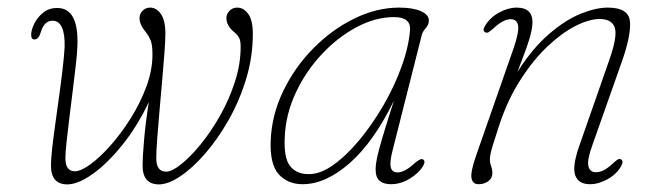

<svg xmlns="http://www.w3.org/2000/svg" viewBox="-20 -477 1743 505"><path d="M114 -42Q114 -57 117.2 -86.8Q120.5 -116.5 125.8 -153.8Q131 -191 136.2 -229.2Q141.5 -267.5 145.2 -300.2Q149 -333 150 -353.5Q151.5 -422.5 118 -422.5Q96 -422.5 87 -391.5Q82 -375 73 -373.5Q62 -371.5 62 -385.5Q62 -398 70 -414.5Q78 -431 93.2 -443.5Q108.5 -456 130.5 -456Q188 -456 183.5 -354.5Q183 -337.5 179.5 -307Q176 -276.5 171.5 -240Q167 -203.5 162.5 -167.5Q158 -131.5 155 -103Q152 -74.5 152 -61Q152 -26.5 177 -26.5Q192.5 -26.5 217.8 -44.8Q243 -63 271 -94.8Q299 -126.5 324 -166.2Q349 -206 365 -249.2Q381 -292.5 381 -333.5Q381 -357.5 376.8 -369Q372.5 -380.5 364 -392Q347 -411.5 347 -429.5Q347 -440.5 355 -448.8Q363 -457 375 -457Q391.5 -457 403.2 -440.2Q415 -423.5 415 -388Q415 -370.5 412.5 -337.8Q410 -305 406.5 -265Q403 -225 399.5 -185Q396 -145 393.5 -112Q391 -79 391 -61Q391 -25.5 417 -25.5Q432 -25.5 456.2 -44.8Q480.5 -64 507.5 -97Q534.5 -130 558.5 -172.2Q582.5 -214.5 597.8 -261.5Q613 -308.5 613 -354.5Q613 -369 609.2 -376.8Q605.5 -384.5 596 -392.5Q575.5 -409.5 575.5 -429.5Q575.5 -440 583.5 -448.5Q591.5 -457 604 -457Q621 -457 633 -440.2Q645 -423.5 645 -388Q645 -327.5 627.5 -269.8Q610 -212 581.5 -161.8Q553 -111.5 519.8 -73.2Q486.5 -35 454.5 -13.5Q422.5 8 398 8Q355 8 355 -42Q355 -62.5 358.8 -107.2Q362.5 -152 371.5 -208.5Q340.5 -143.5 301 -94.8Q261.5 -46 223.2 -19Q185 8 157 8Q114 8 114 -42Z M1013 -83Q1004.5 -51 1007.8 -37.2Q1011 -23.5 1026 -23.5Q1044 -23.5 1071 -48Q1086 -61 1092 -58Q1100.5 -53.5 1092.5 -40Q1081 -21 1057.2 -6.8Q1033.5 7.5 1008.5 7.5Q989.5 7.5 978.8 -1.2Q968 -10 968 -31Q968 -44 971.5 -61.2Q975 -78.5 985.2 -113.2Q995.5 -148 1016 -212Q963 -103.5 899.8 -48Q836.5 7.5 776 7.5Q736.5 7.5 713 -18.8Q689.5 -45 692 -107Q694.5 -174.5 724.8 -237.2Q755 -300 803.8 -349.5Q852.5 -399 911.5 -428Q970.5 -457 1029.5 -457Q1065.5 -457 1086.8 -447.8Q1108 -438.5 1108 -423Q1108 -412 1099.8 -403Q1091.5 -394 1089 -383.5ZM729 -117Q726 -62 742.8 -40.5Q759.5 -19 791.5 -19Q822 -18.5 856.8 -43.2Q891.5 -68 925.5 -109Q959.5 -150 988.5 -200Q1017.5 -250 1036.2 -301.8Q1055 -353.5 1058.5 -398.5Q1060.5 -432 1016.5 -432Q967.5 -432 917.8 -405.5Q868 -379 826 -334Q784 -289 757.8 -232.8Q731.5 -176.5 729 -117Z M1256.5 -392Q1247.5 -396 1256 -409.5Q1269 -431 1292.8 -444Q1316.5 -457 1339 -457Q1380.5 -457 1380.5 -418.5Q1380.5 -402 1372.8 -375.8Q1365 -349.5 1341 -288Q1380.5 -350 1423.8 -387.2Q1467 -424.5 1507.2 -440.8Q1547.5 -457 1578.5 -457Q1633 -457 1636.8 -421.5Q1640.5 -386 1616 -316L1538.5 -96.5Q1524 -57 1527.5 -40.5Q1531 -24 1547.5 -24Q1557 -24 1567.8 -29.2Q1578.5 -34.5 1593 -48Q1599.5 -54 1604 -57Q1608.5 -60 1613 -58Q1621 -54 1614 -40.5Q1602 -19 1578.2 -5.8Q1554.5 7.5 1531.5 7.5Q1502 7.5 1493.2 -15.2Q1484.5 -38 1503 -91.5L1582.5 -319Q1604.5 -381.5 1597 -404.2Q1589.5 -427 1557 -427Q1530 -427 1494.2 -409Q1458.5 -391 1421 -355.8Q1383.5 -320.5 1349.8 -268.5Q1316 -216.5 1293.5 -149Q1282.5 -115.5 1277 -97.5Q1271.5 -79.5 1270 -71.2Q1268.5 -63 1268.5 -57.5Q1268.5 -48.5 1271.8 -40Q1275 -31.5 1275 -21Q1275 -8 1264 -0.2Q1253 7.5 1239 7.5Q1222.5 7.5 1220 -9.2Q1217.5 -26 1233 -70L1330.5 -349Q1345.5 -392.5 1342.8 -409.5Q1340 -426.5 1323 -426.5Q1314 -426.5 1303 -421Q1292 -415.5 1277.5 -402Q1270.5 -396 1265.8 -392.8Q1261 -389.5 1256.5 -392Z"/></svg>

Font: Fraunces 9pt Soft Thin
Style: Italic
Weight: 100
Italic angle: -16°
Version: Version 1.000;[b76b70a41]